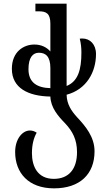

<svg xmlns="http://www.w3.org/2000/svg" viewBox="-20 -780 587 1052"><path d="M506 -484C506 -538 472 -569 432 -569C427 -569 422 -569 417 -568C424 -541 426 -516 426 -491C426 -397 407 -334 345 -309V-760H174V-718H192C233 -718 256 -707 256 -650V-498C235 -522 205 -536 168 -536C110 -536 45 -497 45 -403C45 -298 134 -253 256 -251C258 -190 298 -144 338 -103C377 -61 402 -16 402 54C402 145 358 200 275 200C186 200 155 132 155 59C155 12 165 -25 181 -53C169 -61 157 -65 144 -65C103 -65 63 -19 63 53C63 167 136 252 276 252C418 252 498 174 498 49C498 -30 448 -89 403 -137C371 -172 346 -209 345 -261C454 -290 506 -385 506 -484ZM136 -401C136 -465 160 -491 193 -491C230 -491 256 -471 256 -407V-297C184 -299 136 -327 136 -401Z"/></svg>

Font: Noto Serif Georgian SemiCondensed
Style: Regular
Weight: 400
Width: 4
Designer: Monotype Design Team, Akaki Razmadze
Foundry: Google LLC
Version: Version 2.003